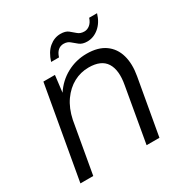

<svg xmlns="http://www.w3.org/2000/svg" viewBox="-154 -783 873 907"><g transform="rotate(-30 282.0 -329.5)"><path d="M27 0 116 -504H179L168 -413Q200 -462 250 -489Q300 -516 358 -516Q420 -516 458 -489Q496 -462 509.5 -414.5Q523 -367 512 -305L458 0H388L440 -297Q454 -373 428 -414Q402 -455 334 -455Q290 -455 252 -434.5Q214 -414 186 -374.5Q158 -335 146 -278L97 0ZM194 -566Q208 -612 236 -635.5Q264 -659 298 -659Q325 -659 339.5 -647.5Q354 -636 367.5 -624Q381 -612 403 -612Q419 -612 433 -623.5Q447 -635 454 -657H497Q484 -613 455 -588.5Q426 -564 391 -564Q365 -564 349.5 -576Q334 -588 321 -599.5Q308 -611 287 -611Q270 -611 257 -600Q244 -589 237 -566Z"/></g></svg>

Font: DM Sans Light
Style: Italic
Weight: 300
Italic angle: -10°
Designer: Colophon Foundry, Jonny Pinhorn
Foundry: Colophon Foundry
Version: Version 4.004;gftools[0.9.30]